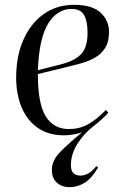

<svg xmlns="http://www.w3.org/2000/svg" viewBox="-20 -547 513 796"><path d="M47 -225Q47 -314 77 -382Q107 -450 161 -488.5Q215 -527 287 -527Q362 -527 397 -494.5Q432 -462 432 -415Q432 -373 415.5 -347.5Q399 -322 372 -307Q345 -292 312.5 -283.5Q280 -275 248 -267L137 -240Q137 -116 170 -64Q203 -12 265 -12Q309 -12 344 -31Q379 -50 419 -91L429 -80Q420 -69 403 -53.5Q386 -38 364 -21Q327 8 300.5 50Q274 92 274 138Q274 162 285 171.5Q296 181 314 181Q328 181 345 172.5Q362 164 379 142L387 147Q360 193 330.5 211Q301 229 269 229Q237 229 216 210.5Q195 192 195 157Q195 118 230.5 82Q266 46 320 2Q304 7 284 10.5Q264 14 245 14Q181 14 136.5 -17Q92 -48 69.5 -102.5Q47 -157 47 -225ZM137 -256 239 -282Q292 -296 317.5 -324Q343 -352 343 -412Q343 -459 328.5 -484.5Q314 -510 277 -510Q217 -510 179.5 -449Q142 -388 137 -256Z"/></svg>

Font: Literata 72pt
Style: Italic
Weight: 400
Italic angle: -2°
Designer: Latin by Veronika Burian and Jose Scaglione. Greek by Irene Vlachou. Cyrillic by Vera Evstafieva
Foundry: TypeTogether
Version: Version 3.002